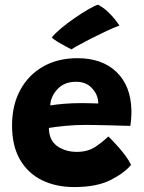

<svg xmlns="http://www.w3.org/2000/svg" viewBox="-20 -774 598 797"><path d="M524 -89.5Q496 -55.5 438.5 -26.5Q381 2.5 288 2.5Q212 2.5 153.8 -26.2Q95.5 -55 62.8 -111.8Q30 -168.5 30 -253Q30 -337.5 64 -400.2Q98 -463 159 -497.8Q220 -532.5 301.5 -532.5Q404 -532.5 463.5 -475.2Q523 -418 525.5 -317Q526 -283 521 -251.5Q513.5 -251.5 489 -252.2Q464.5 -253 433.8 -253.8Q403 -254.5 375.8 -255Q348.5 -255.5 335.5 -255.5Q292 -255.5 251 -251.5Q210 -247.5 183 -243Q183 -224.5 188 -208.5Q197.5 -177.5 228.5 -160.5Q259.5 -143.5 298 -143.5Q344.5 -143.5 375.8 -164.5Q407 -185.5 429.5 -207.5Q433 -205 445 -192.5Q457 -180 472.8 -162.2Q488.5 -144.5 502.5 -125.2Q516.5 -106 524 -89.5ZM188.5 -336.5Q211 -340 244 -343Q277 -346 320.5 -346Q343.5 -346 362 -345.2Q380.5 -344.5 388 -344.5Q388 -355 385 -367.5Q378.5 -393 355.8 -413.8Q333 -434.5 295.5 -434.5Q247 -434.5 218.8 -404.2Q190.5 -374 188.5 -336.5ZM387 -754.5Q410.5 -742 429 -724Q447.5 -706 459.8 -690.2Q472 -674.5 476 -668Q452.5 -659.5 422.5 -645.5Q392.5 -631.5 362.5 -616.2Q332.5 -601 309.2 -588.2Q286 -575.5 276.5 -569Q271 -571.5 253.8 -580.8Q236.5 -590 218.8 -600.8Q201 -611.5 195 -618.5Q208.5 -635.5 234.2 -657Q260 -678.5 289.8 -699Q319.5 -719.5 345.8 -734.8Q372 -750 387 -754.5Z"/></svg>

Font: Grandstander
Style: Bold
Weight: 700
Designer: Tyler Finck
Foundry: Etcetera Type Co
Version: Version 1.200; ttfautohint (v1.8.3)